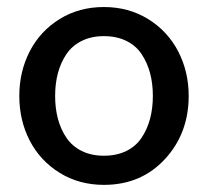

<svg xmlns="http://www.w3.org/2000/svg" viewBox="-20 -514 590 544"><path d="M274.4 9.8Q204.1 9.8 148.9 -24.4Q93.8 -58.6 64.2 -115.7Q34.7 -172.9 34.7 -242.2Q34.7 -311 64.2 -368.4Q93.8 -425.8 148.9 -460Q204.1 -494.1 274.4 -494.1Q344.2 -494.1 399.7 -460Q455.1 -425.8 484.9 -368.4Q514.6 -311 514.6 -242.2Q514.6 -136.2 447.3 -63.2Q379.9 9.8 274.4 9.8ZM274.4 -72.8Q311 -72.8 338.4 -86.4Q365.7 -100.1 381.6 -124.3Q397.5 -148.4 405.3 -178Q413.1 -207.5 413.1 -242.2Q413.1 -276.9 405.3 -306.4Q397.5 -335.9 381.6 -360.1Q365.7 -384.3 338.4 -397.9Q311 -411.6 274.4 -411.6Q238.3 -411.6 211.2 -397.9Q184.1 -384.3 168 -360.4Q151.9 -336.4 144 -306.6Q136.2 -276.9 136.2 -242.2Q136.2 -207.5 144 -177.7Q151.9 -147.9 168 -124Q184.1 -100.1 211.2 -86.4Q238.3 -72.8 274.4 -72.8Z"/></svg>

Font: HK Grotesk Medium
Style: Regular
Weight: 500
Designer: Alfredo Marco Pradil and Stefan Peev
Foundry: Hanken Design Co.
Version: Version 1.045;PS 001.045;hotconv 1.0.88;makeotf.lib2.5.64775